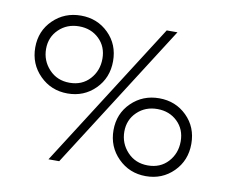

<svg xmlns="http://www.w3.org/2000/svg" viewBox="-62 -575 767 651"><g transform="rotate(10 322.0 -250.0)"><path d="M180 0H143L462 -500H499ZM301 -365.5Q301 -308 262.5 -269.5Q224 -231 167.5 -231Q111 -231 72 -270Q33 -309 33 -366Q33 -423 72 -461Q111 -499 167.5 -499Q224 -499 262.5 -461Q301 -423 301 -365.5ZM264 -367.5Q264 -409 236.5 -435.5Q209 -462 167.5 -462Q126 -462 98 -435Q70 -408 70 -367.5Q70 -327 97.5 -297.5Q125 -268 168 -268Q211 -268 237.5 -297Q264 -326 264 -367.5ZM611 -135.5Q611 -78 572.5 -39.5Q534 -1 477.5 -1Q421 -1 382 -40Q343 -79 343 -136Q343 -193 382 -231Q421 -269 477.5 -269Q534 -269 572.5 -231Q611 -193 611 -135.5ZM574 -137.5Q574 -179 546.5 -205.5Q519 -232 477.5 -232Q436 -232 408 -205Q380 -178 380 -137.5Q380 -97 407.5 -67.5Q435 -38 478 -38Q521 -38 547.5 -67Q574 -96 574 -137.5Z"/></g></svg>

Font: Bubbler One
Style: Regular
Weight: 400
Designer: Brenda Gallo (gbrenda1987@gmail.com)
Foundry: Brenda Gallo
Version: Version 1.003